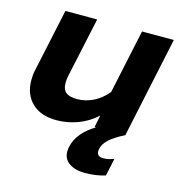

<svg xmlns="http://www.w3.org/2000/svg" viewBox="-104 -573 828 881"><g transform="rotate(15 310.0 -132.5)"><path d="M614 -480 512 0H511Q465 23 441 45Q417 67 412 92Q411 95 411 102Q411 128 441 128Q467 128 492 117L474 201Q430 215 377 215Q331 215 302.5 195.5Q274 176 274 140Q274 134 276 120Q284 82 310 51.5Q336 21 373 0H366L378 -58Q338 -21 288.5 -3Q239 15 189 15Q113 15 71.5 -25.5Q30 -66 30 -133Q30 -160 35 -181L99 -480H250L189 -197Q185 -178 185 -161Q185 -130 202 -116.5Q219 -103 256 -103Q294 -103 331 -121Q368 -139 398 -175L463 -480Z"/></g></svg>

Font: Prompt Semibold
Style: Italic
Weight: 600
Italic angle: -12°
Designer: Katatrad Team
Foundry: CadsonDemak
Version: Version 1.000